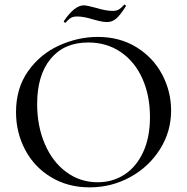

<svg xmlns="http://www.w3.org/2000/svg" viewBox="-20 -795 806 827"><path d="M49 -312Q49 -415 101 -488.5Q153 -562 234.5 -599Q316 -636 401 -636Q496 -636 568 -591.5Q640 -547 678.5 -474Q717 -401 717 -319Q717 -228 669 -152Q621 -76 540.5 -32Q460 12 366 12Q273 12 200.5 -31.5Q128 -75 88.5 -149.5Q49 -224 49 -312ZM626 -291Q626 -383 593.5 -456Q561 -529 500.5 -570.5Q440 -612 360 -612Q256 -612 198 -541.5Q140 -471 140 -347Q140 -252 173 -175Q206 -98 265.5 -54Q325 -10 401 -10Q465 -10 516 -43Q567 -76 596.5 -139.5Q626 -203 626 -291ZM515 -775H516Q519 -775 521 -772.5Q523 -770 522 -768Q496 -727 479 -713.5Q462 -700 441 -700Q424 -700 405.5 -705Q387 -710 382 -711Q341 -724 313 -724Q296 -724 287 -719Q278 -714 271.5 -707Q265 -700 262 -697H261Q259 -697 256.5 -699.5Q254 -702 255 -704Q301 -772 341 -772Q354 -772 390 -762Q436 -748 465 -748Q482 -748 492.5 -754.5Q503 -761 515 -775Z"/></svg>

Font: Cormorant SC Medium
Style: Regular
Weight: 500
Designer: Christian Thalmann (Catharsis Fonts)
Version: Version 3.000